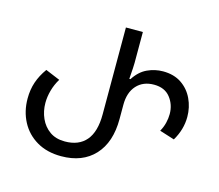

<svg xmlns="http://www.w3.org/2000/svg" viewBox="-103 -845 1121 985"><g transform="rotate(15 458.0 -352.0)"><path d="M298 10Q223 10 168.5 -22Q114 -54 85 -109Q56 -164 56 -232Q56 -279 69.5 -319Q83 -359 111 -398L188 -366Q169 -335 159.5 -300.5Q150 -266 150 -234Q150 -190 167 -152Q184 -114 216.5 -91Q249 -68 297 -68Q371 -68 410 -114Q449 -160 449 -252V-714H539V-550Q539 -544 538 -522.5Q537 -501 534 -464H540Q569 -509 609 -527.5Q649 -546 692 -546Q750 -546 790 -519Q830 -492 851 -447.5Q872 -403 872 -352Q872 -285 835 -223L756 -248Q769 -271 775 -295.5Q781 -320 781 -343Q781 -393 751.5 -430.5Q722 -468 665 -468Q607 -468 573 -430.5Q539 -393 539 -328V-252Q539 -128 475 -59Q411 10 298 10Z"/></g></svg>

Font: Go Noto Current
Style: Regular
Weight: 400
Designer: Monotype Design Team
Foundry: Monotype Imaging Inc.
Version: Version 2.007; ttfautohint (v1.8) -l 8 -r 50 -G 200 -x 14 -D